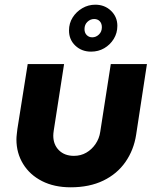

<svg xmlns="http://www.w3.org/2000/svg" viewBox="-20 -786 665 818"><path d="M606 -513 560 -212Q550 -147 514.5 -96Q479 -45 420 -16.5Q361 12 281 12Q211 12 159 -14.5Q107 -41 78.5 -87.5Q50 -134 50 -192Q50 -202 51.5 -214Q53 -226 54 -236L98 -513H253L209 -230Q208 -224 207.5 -218Q207 -212 207 -208Q207 -170 231 -146Q255 -122 295 -122Q324 -122 347.5 -135.5Q371 -149 387 -172.5Q403 -196 407 -224L452 -513ZM368 -566Q328 -566 301 -591.5Q274 -617 274 -656Q274 -687 289.5 -711.5Q305 -736 330.5 -751Q356 -766 386 -766Q426 -766 453 -740Q480 -714 480 -676Q480 -645 464.5 -620Q449 -595 424 -580.5Q399 -566 368 -566ZM373 -627Q389 -627 401.5 -639Q414 -651 414 -670Q414 -686 405 -695.5Q396 -705 381 -705Q365 -705 352.5 -693Q340 -681 340 -662Q340 -646 349.5 -636.5Q359 -627 373 -627Z"/></svg>

Font: MuseoModerno
Style: Bold Italic
Weight: 700
Italic angle: -9°
Designer: Pablo Cosgaya, Héctor Gatti, Marcela Romero, and the Authors of The MuseoModerno Project.
Foundry: Omnibus-Type Team
Version: Version 1.003